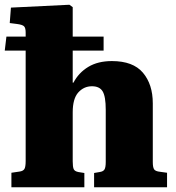

<svg xmlns="http://www.w3.org/2000/svg" viewBox="-20 -788 741 808"><path d="M28 0V-61L62 -66Q77 -68 82.5 -76.5Q88 -85 88 -111V-575H0L7 -634H88V-651Q88 -670 81.5 -677Q75 -684 52 -687L21 -691L26 -756L272 -768L286 -758V-634H416V-575H286V-440H289Q311 -482 351.5 -506.5Q392 -531 451 -531Q540 -531 581.5 -482Q623 -433 623 -353V-106Q623 -84 628.5 -75.5Q634 -67 654 -65L683 -61V0H376V-60L399 -64Q414 -66 419.5 -74.5Q425 -83 425 -107V-326Q425 -382 412 -403.5Q399 -425 367 -425Q333 -425 309.5 -399Q286 -373 286 -315V-109Q286 -86 290 -76.5Q294 -67 310 -64L335 -60V0Z"/></svg>

Font: Literata 36pt ExtraBold
Style: Regular
Weight: 800
Designer: Latin by Veronika Burian and Jose Scaglione. Greek by Irene Vlachou. Cyrillic by Vera Evstafieva.
Foundry: TypeTogether
Version: Version 3.002